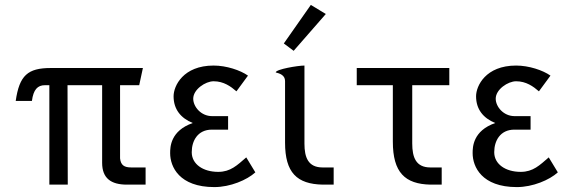

<svg xmlns="http://www.w3.org/2000/svg" viewBox="-20 -752 2334 782"><path d="M469 -405H547L562 -475H187C93 -475 59 -445 44 -341H110C116 -387 133 -405 163 -405H181V0H256L255 -405H396V-89C396 -26 432 0 497 0H573V-70H515C486 -70 472 -79 469 -107Z M909 -224V-279H844C798 -279 767 -318 767 -350C767 -388 817 -421 850 -421C891 -421 920 -400 943 -380L990 -444C959 -466 902 -485 850 -485C726 -485 687 -402 687 -360C687 -307 716 -271 765 -251C674 -219 673 -153 673 -128C673 -73 710 10 853 10C918 10 986 -19 1020 -50L983 -111C946 -79 919 -52 869 -52C806 -52 762 -84 761 -130V-133C761 -178 785 -224 843 -224Z M1246 -732 1136 -575 1176 -545 1307 -695ZM1141 -171C1141 -49 1189 -2 1295 0H1339V-70H1294C1235 -70 1220 -111 1220 -167V-485C1194 -485 1103 -470 1103 -457C1119 -453 1141 -446 1141 -422Z M1659 -405H1810V-475H1433V-405H1580V-175C1580 -50 1629 -2 1734 0H1779V-70H1733C1674 -70 1659 -111 1659 -168Z M2141 -224V-279H2076C2030 -279 1999 -318 1999 -350C1999 -388 2049 -421 2082 -421C2123 -421 2152 -400 2175 -380L2222 -444C2191 -466 2134 -485 2082 -485C1958 -485 1919 -402 1919 -360C1919 -307 1948 -271 1997 -251C1906 -219 1905 -153 1905 -128C1905 -73 1942 10 2085 10C2150 10 2218 -19 2252 -50L2215 -111C2178 -79 2151 -52 2101 -52C2038 -52 1994 -84 1993 -130V-133C1993 -178 2017 -224 2075 -224Z"/></svg>

Font: Mint Spirit
Style: Regular
Weight: 400
Designer: HARENDAL Hirwen
Foundry: Arkandis Digital Foundry.
Version: Version 1.004;FFEdit